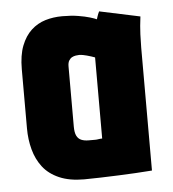

<svg xmlns="http://www.w3.org/2000/svg" viewBox="-43 -554 539 599"><g transform="rotate(-5 226.0 -255.0)"><path d="M416 -487 289 -514Q285 -506 282.5 -498Q280 -490 280 -490Q274 -493 259 -497.5Q244 -502 222.5 -505.5Q201 -509 173 -509Q145 -509 120 -501.5Q95 -494 75.5 -476Q56 -458 44.5 -428.5Q33 -399 33 -355V-170Q33 -135 41.5 -103.5Q50 -72 68.5 -48Q87 -24 119 -10Q151 4 197 4Q220 4 248 3Q276 2 305 1Q334 0 357.5 -1.5Q381 -3 395.5 -4Q410 -5 410 -5V-390Q410 -407 411 -431.5Q412 -456 416 -487ZM179 -163V-351Q179 -363 183 -369.5Q187 -376 192.5 -379Q198 -382 204.5 -383Q211 -384 215 -384Q220 -384 226 -383Q232 -382 239 -380Q246 -378 252.5 -376Q259 -374 264 -372V-118Q258 -118 252.5 -117Q247 -116 242 -116Q237 -116 231.5 -116Q226 -116 221 -116Q208 -116 198.5 -120Q189 -124 184 -134Q179 -144 179 -163Z"/></g></svg>

Font: Advent Pro ExtraBold
Style: Regular
Weight: 800
Designer: VivaRado, Andreas Kalpakidis
Foundry: VivaRado, Andreas Kalpakidis
Version: Version 3.000